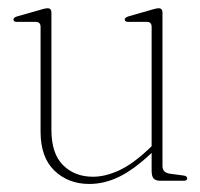

<svg xmlns="http://www.w3.org/2000/svg" viewBox="-20 -450 499 478"><path d="M81 -122V-383Q81 -395.5 69 -395.5H22Q13.5 -395.5 13.5 -401.5Q13.5 -406 22 -409L83.5 -426.5Q93.5 -429.5 98.5 -429.5Q108 -429.5 108 -418.5V-127Q108 -67.5 137 -38.8Q166 -10 211.5 -10Q241.5 -10 275.2 -25.2Q309 -40.5 347.5 -76.5L357.5 -86V-383Q357.5 -395.5 346 -395.5H299Q290.5 -395.5 290.5 -401.5Q290.5 -406 299 -409L360 -426.5Q370 -429.5 375 -429.5Q384.5 -429.5 384.5 -418.5V-36.5Q384.5 -20 403.5 -17.5L437 -13Q446 -12 446 -5.5Q446 0 437.5 0H379Q367.5 0 362.5 -5.5Q357.5 -11 357.5 -25V-69.5L354.5 -66.5Q311.5 -26.5 275.2 -9.2Q239 8 202.5 8Q150 8 115.5 -25.2Q81 -58.5 81 -122Z"/></svg>

Font: Fraunces 144pt Soft Thin
Style: Regular
Weight: 100
Version: Version 1.000;[0bf87f6ff]